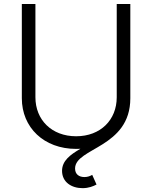

<svg xmlns="http://www.w3.org/2000/svg" viewBox="-20 -748 776 979"><path d="M368.2 11.2 390.1 10.7C337.4 41 296.4 72.3 296.4 123C296.4 181.2 345.2 211.4 400.9 211.4C432.1 211.4 455.6 201.7 472.2 192.9L450.2 143.6C439.5 149.9 426.3 154.8 410.6 154.8C382.8 154.8 362.8 140.6 362.8 111.3C362.8 4.9 644.5 6.3 644.5 -247.1V-727.5H575.2V-252C575.2 -137.2 493.2 -53.2 368.2 -53.2C243.2 -53.2 160.6 -137.2 160.6 -252V-727.5H91.3V-247.1C91.3 -98.1 203.6 11.2 368.2 11.2Z"/></svg>

Font: Raveo Light
Style: Regular
Weight: 300
Designer: Jakub Foglar, Rasmus Andersson (Inter)
Foundry: Jakubfoglar.com
Version: Version 1.100;Glyphs 3.2.3 (3260)